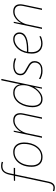

<svg xmlns="http://www.w3.org/2000/svg" viewBox="1120 -2057 1045 3589"><g transform="rotate(-90 1642.5 -262.5)"><path d="M-71 240Q-84 240 -103 237Q-122 234 -132 230V204Q-118 209 -101 212Q-84 215 -71 215Q-36 215 -14 189.5Q8 164 18 116L149 -503H56L60 -525L155 -528L172 -609Q188 -683 226 -724Q264 -765 337 -765Q360 -765 379.5 -761Q399 -757 413 -752L405 -727Q375 -740 336 -740Q275 -740 243 -707.5Q211 -675 197 -605L181 -528H301L296 -503H176L43 120Q30 184 1 212Q-28 240 -71 240Z M501 10Q409 10 364 -46.5Q319 -103 319 -192Q319 -297 355.5 -374.5Q392 -452 454.5 -495Q517 -538 595 -538Q654 -538 693.5 -512Q733 -486 753.5 -441Q774 -396 774 -338Q774 -267 755.5 -204Q737 -141 701.5 -93Q666 -45 615.5 -17.5Q565 10 501 10ZM504 -15Q580 -15 634.5 -58.5Q689 -102 718 -175.5Q747 -249 747 -339Q747 -415 708.5 -464Q670 -513 593 -513Q523 -513 467 -473.5Q411 -434 378.5 -362Q346 -290 346 -192Q346 -111 385.5 -63Q425 -15 504 -15Z M861 0 973 -528H995L967 -389H969Q986 -421 1016.5 -455.5Q1047 -490 1090.5 -514Q1134 -538 1187 -538Q1252 -538 1287 -505Q1322 -472 1322 -408Q1322 -379 1314 -342L1242 0H1216L1289 -345Q1293 -362 1294.5 -376.5Q1296 -391 1296 -404Q1296 -460 1266 -486.5Q1236 -513 1183 -513Q1128 -513 1078.5 -479Q1029 -445 993.5 -390.5Q958 -336 945 -274L887 0Z M1583 10Q1506 10 1469.5 -41.5Q1433 -93 1433 -178Q1433 -239 1449.5 -302Q1466 -365 1500 -418.5Q1534 -472 1585.5 -505Q1637 -538 1706 -538Q1757 -538 1789.5 -518Q1822 -498 1840 -468Q1858 -438 1862 -407H1864Q1869 -441 1876 -476.5Q1883 -512 1890 -543L1936 -760H1962L1801 0H1779L1807 -141H1805Q1784 -107 1751.5 -72Q1719 -37 1676.5 -13.5Q1634 10 1583 10ZM1585 -15Q1633 -15 1679 -42Q1725 -69 1762.5 -117Q1800 -165 1822.5 -227Q1845 -289 1845 -358Q1845 -436 1806 -474.5Q1767 -513 1705 -513Q1644 -513 1598 -483.5Q1552 -454 1521 -404.5Q1490 -355 1475 -296Q1460 -237 1460 -178Q1460 -101 1491 -58Q1522 -15 1585 -15Z M2114 10Q2062 10 2023.5 -2.5Q1985 -15 1962 -27V-57Q1992 -40 2031.5 -27.5Q2071 -15 2115 -15Q2197 -15 2232.5 -49.5Q2268 -84 2268 -136Q2268 -170 2251.5 -192Q2235 -214 2209 -230Q2183 -246 2154 -261Q2121 -279 2093 -296.5Q2065 -314 2047.5 -338Q2030 -362 2030 -399Q2030 -448 2053.5 -478.5Q2077 -509 2117 -523.5Q2157 -538 2204 -538Q2251 -538 2287 -529Q2323 -520 2349 -508L2340 -483Q2315 -496 2278.5 -504.5Q2242 -513 2203 -513Q2141 -513 2099 -486.5Q2057 -460 2057 -401Q2057 -371 2072.5 -351Q2088 -331 2113.5 -316Q2139 -301 2168 -285Q2200 -268 2229 -249.5Q2258 -231 2276.5 -205Q2295 -179 2295 -137Q2295 -97 2276 -63.5Q2257 -30 2217.5 -10Q2178 10 2114 10Z M2619 10Q2572 10 2530 -10.5Q2488 -31 2461.5 -76Q2435 -121 2435 -194Q2435 -266 2455.5 -328.5Q2476 -391 2513.5 -438Q2551 -485 2600 -511.5Q2649 -538 2706 -538Q2762 -538 2796.5 -506Q2831 -474 2831 -424Q2831 -375 2805 -342.5Q2779 -310 2733.5 -291Q2688 -272 2628 -264Q2568 -256 2500 -256H2466Q2465 -245 2463.5 -228Q2462 -211 2462 -194Q2462 -107 2506 -61Q2550 -15 2624 -15Q2667 -15 2701 -26.5Q2735 -38 2759 -48V-22Q2737 -10 2698.5 0Q2660 10 2619 10ZM2518 -281Q2602 -281 2666.5 -296Q2731 -311 2767.5 -342.5Q2804 -374 2804 -423Q2804 -462 2778 -487.5Q2752 -513 2702 -513Q2654 -513 2606 -485.5Q2558 -458 2521.5 -406.5Q2485 -355 2470 -281Z M2896 0 3008 -528H3030L3002 -389H3004Q3021 -421 3051.5 -455.5Q3082 -490 3125.5 -514Q3169 -538 3222 -538Q3287 -538 3322 -505Q3357 -472 3357 -408Q3357 -379 3349 -342L3277 0H3251L3324 -345Q3328 -362 3329.5 -376.5Q3331 -391 3331 -404Q3331 -460 3301 -486.5Q3271 -513 3218 -513Q3163 -513 3113.5 -479Q3064 -445 3028.5 -390.5Q2993 -336 2980 -274L2922 0Z"/></g></svg>

Font: Noto Sans Thin
Style: Italic
Weight: 100
Italic angle: -12°
Designer: Monotype Design Team
Foundry: Monotype Imaging Inc.
Version: Version 2.013; ttfautohint (v1.8.4.7-5d5b)